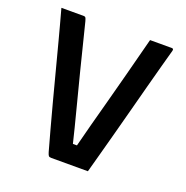

<svg xmlns="http://www.w3.org/2000/svg" viewBox="-126 -816 903 934"><g transform="rotate(20 325.0 -348.5)"><path d="M151 -700Q157 -700 160 -696.5Q163 -693 167 -678Q201 -541 227 -438.5Q253 -336 274.5 -254Q296 -172 314 -97H335Q349 -153 365 -212.5Q381 -272 400 -342.5Q419 -413 442 -500.5Q465 -588 494 -700H607Q617 -700 614 -688Q605 -656 590.5 -602.5Q576 -549 558.5 -483.5Q541 -418 522.5 -347.5Q504 -277 486 -210.5Q468 -144 453 -88.5Q438 -33 428 3H238Q228 3 224.5 -1.5Q221 -6 217 -19Q189 -119 152.5 -256Q116 -393 77 -544Q67 -582 56.5 -621Q46 -660 35 -700Z"/></g></svg>

Font: Recursive Sn Lnr St SmB
Style: Regular
Weight: 600
Version: Version 1.079;hotconv 1.0.112;makeotfexe 2.5.65598; ttfautoh